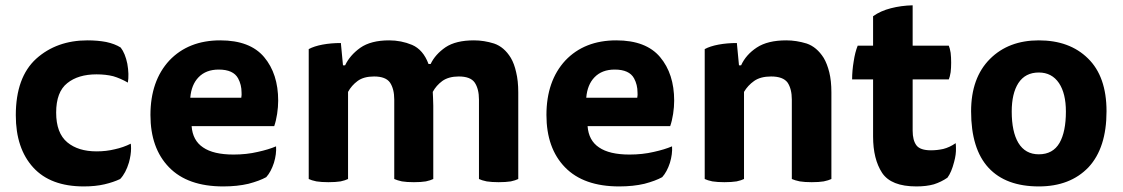

<svg xmlns="http://www.w3.org/2000/svg" viewBox="-20 -666 4130 706"><path d="M186.5 -252Q186.5 -328.1 227.5 -360.4Q267.6 -392.6 335 -392.6Q369.1 -392.6 396.5 -385.7Q422.9 -377.9 450.2 -362.3Q455.1 -392.6 448.2 -431.6Q440.4 -469.7 423.8 -491.2Q402.3 -504.9 370.1 -511.7Q338.9 -517.6 301.8 -517.6Q188.5 -517.6 113.3 -450.2Q38.1 -381.8 38.1 -242.2Q38.1 -120.1 102.5 -49.8Q166 19.5 288.1 19.5Q331.1 19.5 364.3 11.7Q397.5 3.9 421.9 -7.8Q442.4 -29.3 454.1 -68.4Q461.9 -96.7 461.9 -120.1Q461.9 -129.9 460.9 -137.7Q433.6 -124 402.3 -117.2Q371.1 -109.4 335 -109.4Q267.6 -109.4 227.5 -142.6Q186.5 -176.8 186.5 -252Z M988.3 -202.1Q995.1 -221.7 999 -247.1Q1002.9 -272.5 1002.9 -295.9Q1002.9 -394.5 951.2 -456.1Q899.4 -517.6 790 -517.6Q672.9 -517.6 602.5 -443.4Q533.2 -368.2 533.2 -243.2Q533.2 -121.1 601.6 -50.8Q669.9 19.5 800.8 19.5Q852.5 19.5 893.6 9.8Q934.6 -1 959 -14.6Q976.6 -34.2 987.3 -67.4Q997.1 -99.6 995.1 -127.9Q967.8 -116.2 927.7 -107.4Q886.7 -97.7 838.9 -97.7Q764.6 -97.7 726.6 -124Q688.5 -149.4 684.6 -202.1Q785.2 -202.1 988.3 -202.1ZM679.7 -306.6Q683.6 -354.5 710 -381.8Q737.3 -410.2 784.2 -410.2Q837.9 -410.2 855.5 -377.9Q868.2 -354.5 868.2 -326.2Q869.1 -317.4 867.2 -306.6Q804.7 -306.6 679.7 -306.6Z M1259.8 -328.1Q1272.5 -351.6 1294.9 -368.2Q1317.4 -384.8 1355.5 -384.8Q1398.4 -384.8 1414.1 -362.3Q1429.7 -338.9 1429.7 -299.8Q1429.7 -203.1 1429.7 -7.8Q1440.4 -2.9 1458 1Q1475.6 3.9 1502 3.9Q1528.3 3.9 1545.9 1Q1563.5 -2.9 1573.2 -7.8Q1573.2 -97.7 1573.2 -277.3Q1573.2 -293 1572.3 -306.6Q1571.3 -321.3 1571.3 -328.1Q1584 -351.6 1606.4 -368.2Q1629.9 -384.8 1667 -384.8Q1710 -384.8 1725.6 -362.3Q1741.2 -338.9 1741.2 -299.8Q1741.2 -203.1 1741.2 -7.8Q1751 -2.9 1769.5 1Q1788.1 3.9 1813.5 3.9Q1839.8 3.9 1858.4 1Q1876 -2.9 1885.7 -7.8Q1885.7 -114.3 1885.7 -326.2Q1885.7 -369.1 1877.9 -400.4Q1871.1 -431.6 1858.4 -453.1Q1834 -493.2 1796.9 -505.9Q1759.8 -517.6 1722.7 -517.6Q1656.2 -517.6 1618.2 -492.2Q1580.1 -465.8 1563.5 -430.7Q1561.5 -430.7 1555.7 -430.7Q1536.1 -483.4 1495.1 -501Q1455.1 -517.6 1411.1 -517.6Q1343.8 -517.6 1304.7 -490.2Q1266.6 -462.9 1249 -425.8Q1246.1 -425.8 1241.2 -425.8Q1239.3 -446.3 1233.4 -507.8Q1197.3 -507.8 1166 -502Q1134.8 -496.1 1115.2 -485.4Q1115.2 -468.8 1115.2 -436.5Q1115.2 -329.1 1115.2 -7.8Q1125 -2.9 1143.6 1Q1162.1 3.9 1187.5 3.9Q1213.9 3.9 1232.4 1Q1250 -2.9 1259.8 -7.8Q1259.8 -114.3 1259.8 -328.1Z M2444.3 -202.1Q2451.2 -221.7 2455.1 -247.1Q2459 -272.5 2459 -295.9Q2459 -394.5 2407.2 -456.1Q2355.5 -517.6 2246.1 -517.6Q2128.9 -517.6 2058.6 -443.4Q1989.3 -368.2 1989.3 -243.2Q1989.3 -121.1 2057.6 -50.8Q2126 19.5 2256.8 19.5Q2308.6 19.5 2349.6 9.8Q2390.6 -1 2415 -14.6Q2432.6 -34.2 2443.4 -67.4Q2453.1 -99.6 2451.2 -127.9Q2423.8 -116.2 2383.8 -107.4Q2342.8 -97.7 2294.9 -97.7Q2220.7 -97.7 2182.6 -124Q2144.5 -149.4 2140.6 -202.1Q2241.2 -202.1 2444.3 -202.1ZM2135.7 -306.6Q2139.6 -354.5 2166 -381.8Q2193.4 -410.2 2240.2 -410.2Q2293.9 -410.2 2311.5 -377.9Q2324.2 -354.5 2324.2 -326.2Q2325.2 -317.4 2323.2 -306.6Q2260.7 -306.6 2135.7 -306.6Z M2715.8 -328.1Q2729.5 -351.6 2752.9 -368.2Q2776.4 -384.8 2815.4 -384.8Q2859.4 -384.8 2876 -362.3Q2891.6 -338.9 2891.6 -299.8Q2891.6 -203.1 2891.6 -7.8Q2902.3 -2.9 2920.9 1Q2938.5 3.9 2964.8 3.9Q2991.2 3.9 3008.8 1Q3027.3 -2.9 3037.1 -7.8Q3037.1 -114.3 3037.1 -326.2Q3037.1 -369.1 3029.3 -400.4Q3021.5 -431.6 3008.8 -453.1Q2983.4 -493.2 2946.3 -505.9Q2908.2 -517.6 2871.1 -517.6Q2802.7 -517.6 2762.7 -491.2Q2722.7 -464.8 2705.1 -425.8Q2702.1 -425.8 2697.3 -425.8Q2695.3 -446.3 2689.5 -507.8Q2653.3 -507.8 2622.1 -502Q2590.8 -496.1 2571.3 -485.4Q2571.3 -468.8 2571.3 -436.5Q2571.3 -329.1 2571.3 -7.8Q2581.1 -2.9 2599.6 1Q2618.2 3.9 2643.6 3.9Q2669.9 3.9 2688.5 1Q2706.1 -2.9 2715.8 -7.8Q2715.8 -114.3 2715.8 -328.1Z M3335.9 -498Q3335.9 -535.2 3335.9 -646.5Q3293.9 -645.5 3255.9 -635.7Q3217.8 -626 3190.4 -606.4Q3190.4 -570.3 3190.4 -498Q3176.8 -498 3133.8 -498Q3124 -473.6 3119.1 -440.4Q3113.3 -406.2 3113.3 -374Q3139.6 -374 3190.4 -374Q3190.4 -321.3 3190.4 -164.1Q3190.4 -81.1 3223.6 -30.3Q3256.8 19.5 3349.6 19.5Q3386.7 19.5 3414.1 11.7Q3441.4 2.9 3463.9 -12.7Q3478.5 -32.2 3488.3 -70.3Q3496.1 -98.6 3495.1 -122.1Q3495.1 -131.8 3494.1 -139.6Q3471.7 -124 3448.2 -118.2Q3425.8 -113.3 3403.3 -113.3Q3363.3 -113.3 3349.6 -131.8Q3335.9 -150.4 3335.9 -185.5Q3335.9 -249 3335.9 -374Q3369.1 -374 3468.8 -374Q3472.7 -382.8 3475.6 -400.4Q3477.5 -417 3477.5 -435.5Q3477.5 -455.1 3475.6 -471.7Q3472.7 -489.3 3468.8 -498Q3423.8 -498 3335.9 -498Z M3799.8 -517.6Q3688.5 -517.6 3620.1 -449.2Q3550.8 -379.9 3550.8 -256.8Q3550.8 -118.2 3615.2 -48.8Q3678.7 19.5 3799.8 19.5Q3915 19.5 3982.4 -50.8Q4048.8 -122.1 4048.8 -256.8Q4048.8 -384.8 3980.5 -451.2Q3913.1 -517.6 3799.8 -517.6ZM3700.2 -255.9Q3700.2 -322.3 3724.6 -360.4Q3750 -399.4 3799.8 -399.4Q3847.7 -399.4 3874 -360.4Q3899.4 -322.3 3899.4 -255.9Q3899.4 -181.6 3876 -140.6Q3851.6 -98.6 3799.8 -98.6Q3750 -98.6 3724.6 -140.6Q3700.2 -181.6 3700.2 -255.9Z"/></svg>

Font: cl
Style: Bold
Weight: 400
Designer: Mitja Miklavcic
Version: Version 7.504; 2011; Build 1021